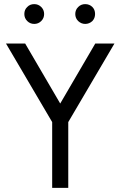

<svg xmlns="http://www.w3.org/2000/svg" viewBox="-20 -911 583 931"><path d="M9 -700 233 -319V0H311V-319L535 -700H442L272 -409L102 -700ZM146 -891Q125 -891 112 -877Q98 -864 98 -843Q98 -823 112 -809Q126 -795 146 -795Q166 -795 180 -809Q194 -823 194 -843Q194 -863 180 -877Q166 -891 146 -891ZM393 -891Q373 -891 359 -877Q345 -863 345 -843Q345 -823 359 -809Q374 -795 393 -795Q413 -795 428 -809Q441 -823 441 -843Q441 -864 428 -877Q414 -891 393 -891Z"/></svg>

Font: Unageo
Style: Regular
Weight: 400
Designer: Richard Sepsi
Foundry: Richard Sepsi
Version: Version 2.000